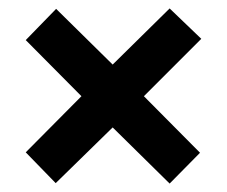

<svg xmlns="http://www.w3.org/2000/svg" viewBox="-20 -581 537 455"><path d="M382 -561 247 -428 113 -560 41 -486 173 -353 41 -220 112 -147 247 -279 382 -146 454 -219 321 -353 457 -489Z"/></svg>

Font: Noto Sans Gujarati UI Condensed
Style: Bold
Weight: 700
Width: 3
Designer: Jelle Bosma - Monotype Design Team, Universal Thirst
Foundry: Monotype Imaging Inc.
Version: Version 2.106